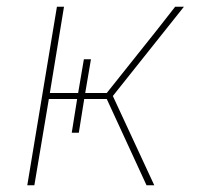

<svg xmlns="http://www.w3.org/2000/svg" viewBox="-20 -550 640 570"><path d="M61 0 149 -530H170L128 -274H212L229 -374H250L233 -274H297L446 -461L500 -530H526L315 -265L438 0H415L297 -256H230L214 -156H193L209 -256H125L82 0Z"/></svg>

Font: Iosevka Curly Thin Extended
Style: Italic
Weight: 100
Width: 7
Italic angle: -9°
Monospace: yes
Designer: Belleve Invis
Foundry: Belleve Invis
Version: Version 11.1.0; ttfautohint (v1.8.3)